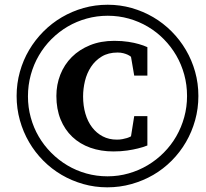

<svg xmlns="http://www.w3.org/2000/svg" viewBox="-20 -759 877 818"><path d="M607.9 -139.2Q589.8 -131.8 567.4 -126.5Q548.3 -121.6 521.7 -117.7Q495.1 -113.8 462.9 -113.8Q409.7 -113.8 365 -129.6Q320.3 -145.5 288.1 -176Q255.9 -206.5 238 -250.5Q220.2 -294.4 220.2 -350.1Q220.2 -398.4 237.1 -441.2Q253.9 -483.9 285.9 -515.9Q317.9 -547.9 363.5 -566.4Q409.2 -585 466.8 -585Q500.5 -585 526.9 -580.8Q553.2 -576.7 571.3 -571.3Q592.3 -565.4 607.9 -558.1V-437H551.8L538.1 -517.1Q532.2 -522 523.9 -525.9Q516.6 -529.3 505.9 -532.2Q495.1 -535.2 481 -535.2Q441.4 -535.2 413.3 -518.1Q385.3 -501 367.7 -474.1Q350.1 -447.3 342 -414.1Q334 -380.9 334 -348.1Q334 -308.6 343.8 -274.9Q353.5 -241.2 372.3 -216.6Q391.1 -191.9 417.7 -178Q444.3 -164.1 478 -164.1Q491.2 -164.1 502 -166.3Q512.7 -168.5 521 -170.9Q530.3 -173.8 538.1 -178.2L551.8 -264.2H607.9ZM776.9 -350.1Q776.9 -397.5 764.9 -441.2Q752.9 -484.9 731 -522.7Q709 -560.5 678.2 -591.8Q647.5 -623 609.9 -645.3Q572.3 -667.5 529.1 -679.7Q485.8 -691.9 439 -691.9Q392.6 -691.9 349.4 -679.9Q306.2 -668 268.3 -645.8Q230.5 -623.5 199.2 -592.3Q168 -561 145.8 -522.9Q123.5 -484.9 111.3 -440.7Q99.1 -396.5 99.1 -348.1Q99.1 -301.8 111.1 -258.3Q123 -214.8 145 -177.2Q167 -139.6 198 -108.4Q229 -77.1 266.6 -54.7Q304.2 -32.2 347.7 -20Q391.1 -7.8 438 -7.8Q484.9 -7.8 528.3 -20.3Q571.8 -32.7 609.4 -55.2Q647 -77.6 678 -108.9Q709 -140.1 731 -178.2Q752.9 -216.3 764.9 -259.8Q776.9 -303.2 776.9 -350.1ZM825.2 -350.1Q825.2 -296.4 811.3 -246.6Q797.4 -196.8 772.2 -153.6Q747.1 -110.4 711.7 -74.7Q676.3 -39.1 633.1 -13.9Q589.8 11.2 540.3 25.1Q490.7 39.1 437 39.1Q383.8 39.1 334.7 25.1Q285.6 11.2 242.7 -13.9Q199.7 -39.1 164.3 -74.7Q128.9 -110.4 103.8 -153.6Q78.6 -196.8 64.7 -246.6Q50.8 -296.4 50.8 -350.1Q50.8 -403.3 64.7 -453.1Q78.6 -502.9 104 -545.9Q129.4 -588.9 164.8 -624.5Q200.2 -660.2 243.4 -685.5Q286.6 -710.9 335.9 -724.9Q385.3 -738.8 439 -738.8Q491.7 -738.8 540.8 -724.9Q589.8 -710.9 632.8 -685.8Q675.8 -660.6 711.2 -625Q746.6 -589.4 772 -546.1Q797.4 -502.9 811.3 -453.4Q825.2 -403.8 825.2 -350.1Z"/></svg>

Font: Charis SIL Afr
Style: Bold Italic
Weight: 700
Italic angle: -11°
Foundry: SIL International
Version: Version 5.000